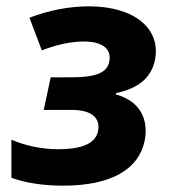

<svg xmlns="http://www.w3.org/2000/svg" viewBox="-20 -576 537 606"><path d="M179 10C335 10 417 -44 436 -129C447 -180 438 -252 346 -278V-282C419 -298 457 -331 469 -386C489 -484 406 -556 261 -556C197 -556 133 -543 73 -520L112 -417C161 -436 206 -445 245 -445C300 -445 333 -424 325 -382C318 -343 276 -332 201 -332H140L118 -229H208C267 -229 299 -205 289 -160C279 -118 227 -105 164 -105C107 -105 56 -118 16 -135V-15C59 1 116 10 179 10Z"/></svg>

Font: Noto Sans
Style: Bold Italic
Weight: 700
Italic angle: -12°
Designer: Monotype Design Team
Foundry: Monotype Imaging Inc.
Version: Version 2.013